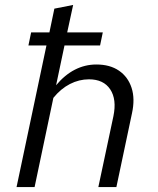

<svg xmlns="http://www.w3.org/2000/svg" viewBox="-20 -757 640 777"><path d="M47 0 168 -573H95L106 -626H180L200 -722L276 -737L252 -626H396L385 -573H241L207 -412Q242 -454 283 -475Q324 -496 370 -496Q425 -496 461.5 -471Q498 -446 512.5 -401.5Q527 -357 514 -298L451 0H378L439 -287Q453 -355 426 -395.5Q399 -436 340 -436Q300 -436 263 -417Q226 -398 196 -361L120 0Z"/></svg>

Font: Red Hat Mono
Style: Italic
Weight: 300
Italic angle: -12°
Monospace: yes
Designer: Pentagram, MCKL
Foundry: Pentagram, MCKL
Version: Version 1.023